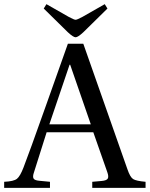

<svg xmlns="http://www.w3.org/2000/svg" viewBox="-49 -902 719 922"><path d="M161 -861 174 -882 281 -821Q307 -807 314 -807Q321 -807 347 -821L454 -882L467 -861L351 -747Q325 -723 314 -723Q303 -723 277 -747ZM-29 0V-29Q17 -31 32.5 -43.5Q48 -56 64 -98Q89 -162 172 -396L277 -692H351L563 -89Q576 -51 590.5 -42Q605 -33 650 -29V0H394V-29L439 -33Q463 -35 468.5 -44.5Q474 -54 466 -76L399 -267H175Q125 -111 114 -74Q107 -54 112 -45Q117 -36 139 -34L191 -29V0ZM188 -305H387L288 -591H285Q196 -329 188 -305Z"/></svg>

Font: Linguistics Pro
Style: Regular
Weight: 400
Designer: Stefan Peev, Context Ltd
Foundry: Stefan Peev, Context Ltd
Version: Version 001.000